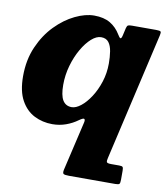

<svg xmlns="http://www.w3.org/2000/svg" viewBox="-87 -609 811 931"><g transform="rotate(10 319.0 -143.0)"><path d="M12.5 -187.5Q12.5 -113.5 37.5 -68.5Q62.5 -23.5 103.2 -3Q144 17.5 192 17.5Q227.5 17.5 258.8 6.2Q290 -5 316 -24Q336.5 -38.5 341.2 -34.5Q346 -30.5 343 -17.5L286.5 225Q283 241.5 288.5 245.8Q294 250 316 250H543.5Q560 250 563.8 245.5Q567.5 241 567.5 224V180.5Q567.5 166.5 564 162.5Q560.5 158.5 547 158.5H507.5Q487.5 158.5 485.2 152.5Q483 146.5 486.5 132.5L631.5 -497.5Q635 -512 631.5 -516Q628 -520 609 -520H491Q476.5 -520 471.2 -517.5Q466 -515 463 -503.5L454.5 -466Q450.5 -449 445.5 -450.2Q440.5 -451.5 432 -466Q412 -499.5 380.8 -518Q349.5 -536.5 302 -536.5Q258.5 -536.5 208.2 -512.2Q158 -488 113.5 -442.5Q69 -397 40.8 -332.5Q12.5 -268 12.5 -187.5ZM411.5 -320Q411.5 -272 397.5 -228.8Q383.5 -185.5 361.5 -151.8Q339.5 -118 315.2 -99Q291 -80 270.5 -80Q241 -80 226.2 -104Q211.5 -128 211.5 -180Q211.5 -228.5 224.8 -274.8Q238 -321 259.5 -358.2Q281 -395.5 305.5 -417.2Q330 -439 353 -439Q378 -439 390.5 -422.5Q403 -406 407.2 -378.8Q411.5 -351.5 411.5 -320Z"/></g></svg>

Font: Besley ExtraBold
Style: Italic
Weight: 800
Italic angle: -13°
Designer: Owen Earl
Foundry: indestructible type*
Version: Version 2.001